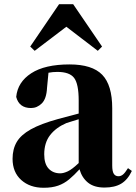

<svg xmlns="http://www.w3.org/2000/svg" viewBox="-20 -866 640 903"><path d="M471.2 16.1Q422.4 16.1 393.8 -7.1Q365.2 -30.3 354 -69.8Q328.6 -42 305.2 -22.5Q281.7 -2.9 253.4 7.1Q225.1 17.1 185.1 17.1Q120.6 17.1 79.8 -19.5Q39.1 -56.2 39.1 -119.1Q39.1 -164.6 58.6 -198Q78.1 -231.4 124.8 -257.6Q171.4 -283.7 252.9 -306.2L350.1 -332V-393.1Q350.1 -471.2 328.6 -499.5Q307.1 -527.8 250 -527.8Q228 -527.8 208 -523.9L201.2 -453.1Q198.7 -401.4 176.5 -379.6Q154.3 -357.9 126 -357.9Q69.8 -357.9 56.2 -410.2Q63 -480 127 -521.5Q190.9 -563 307.1 -563Q413.6 -563 460.7 -514.4Q507.8 -465.8 507.8 -356.9V-87.9Q507.8 -59.6 515.4 -48.3Q522.9 -37.1 537.1 -37.1Q548.3 -37.1 558.1 -44.9Q567.9 -52.7 582 -75.2L600.1 -62Q580.6 -20.5 550 -2.2Q519.5 16.1 471.2 16.1ZM439.9 -627 292 -740.2 143.1 -627 122.1 -647 257.8 -846.2H324.2L460 -647ZM350.1 -99.1V-305.2Q332.5 -299.8 317.6 -295.2Q302.7 -290.5 292 -287.1Q243.2 -266.1 215.6 -230.5Q188 -194.8 188 -140.1Q188 -95.2 208.7 -73Q229.5 -50.8 263.2 -50.8Q278.8 -50.8 299.1 -60.3Q319.3 -69.8 350.1 -99.1Z"/></svg>

Font: Source Han Serif TW Heavy
Style: Regular
Weight: 900
Designer: Ryoko NISHIZUKA Ë•øÂ°öÊ∂ºÂ≠ê (kana & ideographs); Frank Grie√ühammer (Latin, Greek & Cyrillic); Wenlong ZHANG Âº†ÊñáÈæô 
Foundry: Adobe
Version: Version 2.003;hotconv 1.1.1;makeotfexe 2.6.0